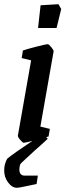

<svg xmlns="http://www.w3.org/2000/svg" viewBox="-41 -670 311 913"><path d="M250 -627 228 -537H140L152 -645L237 -650ZM214 -426 151 -68 196 -57 190 -21 179 -18 186 -10Q155 19 125 45Q116 54 86 81Q56 108 55 112Q51 126 51 135Q51 165 76 165H139L133 205Q126 206 87.5 214.5Q49 223 40 223Q16 223 -3 197Q-22 171 -21 138Q-21 111 -7 85Q20 62 113 0Q77 9 72 9Q67 9 55 -5Q43 -19 44 -25L107 -383L62 -394L68 -430Q92 -438 135.5 -449Q179 -460 186 -460Q191 -460 203 -445.5Q215 -431 214 -426Z"/></svg>

Font: Grenze Medium
Style: Italic
Weight: 500
Italic angle: -10°
Designer: Renata Polastri
Foundry: Omnibus-Type
Version: Version 1.002; ttfautohint (v1.8)